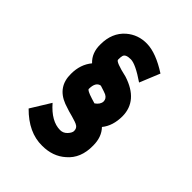

<svg xmlns="http://www.w3.org/2000/svg" viewBox="-166 -552 725 725"><g transform="rotate(45 196.0 -189.5)"><path d="M49.8 23.4 98.6 -55.7Q144.5 -2.9 191.4 -2.9Q208 -2.9 219.7 -15.6Q231.4 -28.3 231.4 -38.1Q231.4 -54.7 215.8 -61.5Q212.9 -63.5 186.5 -71.3Q168.9 -75.2 135.7 -86.9Q69.3 -112.3 70.3 -182.6Q70.3 -232.4 98.6 -266.6Q69.3 -293.9 70.3 -339.8Q70.3 -401.4 110.4 -436.5Q145.5 -466.8 193.4 -465.8Q242.2 -464.8 308.6 -421.9L275.4 -340.8Q216.8 -380.9 191.4 -380.9Q164.1 -380.9 160.2 -367.2Q158.2 -361.3 158.2 -345.7Q158.2 -335 223.6 -320.3Q320.3 -289.1 321.3 -207Q321.3 -155.3 294.9 -123Q321.3 -95.7 321.3 -49.8Q322.3 17.6 279.3 53.7Q242.2 86.9 185.5 86.9Q113.3 87.9 49.8 23.4ZM158.2 -189.5Q158.2 -182.6 192.4 -171.9L211.9 -166Q230.5 -178.7 231.4 -195.3Q231.4 -210.9 215.8 -218.8Q210 -221.7 181.6 -230.5Q158.2 -226.6 158.2 -189.5Z"/></g></svg>

Font: Puritan
Style: Bold
Weight: 700
Version: 2.1